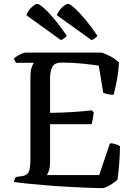

<svg xmlns="http://www.w3.org/2000/svg" viewBox="-20 -977 706 997"><path d="M511 0Q483 0 435.5 -2Q388 -4 332.5 -7Q277 -10 222.5 -14.5Q168 -19 123 -23.5Q78 -28 53 -32Q53 -40 56 -47Q59 -54 63 -58L91 -62Q119 -65 128.5 -83Q138 -101 138 -158V-572Q138 -612 145.5 -630Q153 -648 156 -651H64Q61 -654 57.5 -660Q54 -666 53 -673Q58 -679 70 -686.5Q82 -694 94.5 -699Q107 -704 113 -704H509Q535 -695 559.5 -681Q584 -667 598 -652Q594 -594 585 -550Q576 -506 570 -485Q551 -485 537 -488.5Q523 -492 516 -495L493 -636Q463 -641 410 -646.5Q357 -652 300 -652Q261 -652 250.5 -627.5Q240 -603 240 -573V-391Q308 -392 361.5 -395.5Q415 -399 457 -404L467 -393Q462 -349 455 -332H240V-134Q240 -110 234.5 -92.5Q229 -75 223 -68H495L551 -233Q569 -233 583.5 -227.5Q598 -222 603 -218Q603 -177 599 -127.5Q595 -78 590 -44Q581 -35 566 -25Q551 -15 536 -7.5Q521 0 511 0ZM296 -769 117 -898Q124 -920 143.5 -938.5Q163 -957 174 -957Q183 -957 207 -936Q231 -915 262.5 -877.5Q294 -840 327 -791Q323 -786 314.5 -779Q306 -772 296 -769ZM455 -769 275 -898Q279 -911 290 -925Q301 -939 313 -948Q325 -957 333 -957Q342 -957 366 -936Q390 -915 421.5 -877.5Q453 -840 486 -791Q482 -786 473 -778.5Q464 -771 455 -769Z"/></svg>

Font: Texturina
Style: Regular
Weight: 400
Designer: Guillermo Torres Carreño
Foundry: Omnibus-Type
Version: Version 1.002; ttfautohint (v1.8.3)